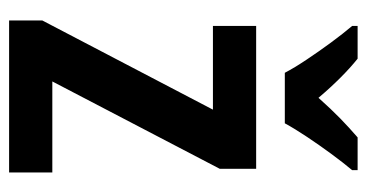

<svg xmlns="http://www.w3.org/2000/svg" viewBox="-212 -594 806 422"><g transform="rotate(90 191.0 -383.0)"><path d="M359 0H25V-73L221 -448H37V-543H351V-463L159 -95H359ZM140 -606Q129 -627 111 -654Q93 -681 73.5 -707.5Q54 -734 37 -754V-766H109Q129 -750 151 -728Q173 -706 195 -680Q220 -708 240 -727.5Q260 -747 282 -766H354V-754Q338 -735 318.5 -708.5Q299 -682 281 -655Q263 -628 251 -606Z"/></g></svg>

Font: Noto Sans Khmer Condensed SemiBold
Style: Regular
Weight: 600
Width: 3
Designer: Danh Hong and the Monotype Design Team
Foundry: Monotype Imaging Inc.
Version: Version 2.004